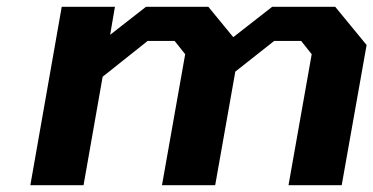

<svg xmlns="http://www.w3.org/2000/svg" viewBox="-20 -543 1095 563"><path d="M69 0 161 -523H317L303 -441L408 -523H591L664 -434L778 -523H963L1055 -411L982 0H826L894 -384L863 -423H784L670 -333L611 0H455L523 -384L492 -423H413L281 -318L225 0Z"/></svg>

Font: Tomorrow SemiBold
Style: Italic
Weight: 600
Italic angle: -10°
Designer: Tony de Marco, Monica Rizzolli
Foundry: Just in Type
Version: Version 2.002